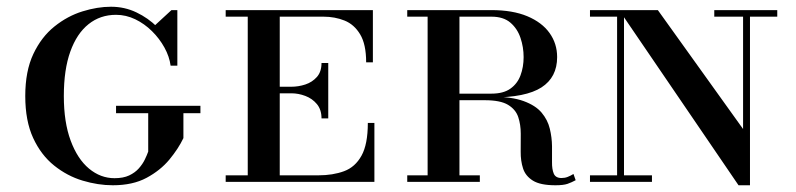

<svg xmlns="http://www.w3.org/2000/svg" viewBox="-20 -540 2362 570"><path d="M315 10Q271 10 225.2 -3.8Q179.5 -17.5 140.8 -48.5Q102 -79.5 78.5 -130.2Q55 -181 55 -255Q55 -329 79 -379.8Q103 -430.5 141.8 -461.5Q180.5 -492.5 224.8 -506.2Q269 -520 309.5 -520Q350 -520 385 -503.2Q420 -486.5 446.8 -459.8Q473.5 -433 489.2 -402.8Q505 -372.5 506.5 -345H486.5Q483 -372 468.2 -398.8Q453.5 -425.5 431.2 -447.5Q409 -469.5 381.5 -482.8Q354 -496 324.5 -496Q277.5 -496 242.8 -468.2Q208 -440.5 188.8 -387Q169.5 -333.5 169.5 -255Q169.5 -177 189.8 -122.5Q210 -68 244.2 -39.5Q278.5 -11 320 -11Q346 -11 363.5 -19.2Q381 -27.5 392.2 -40.2Q403.5 -53 410 -66.5Q416.5 -80 420 -90V-212.5H524.5V-130Q509.5 -98.5 482.8 -66.2Q456 -34 415 -12Q374 10 315 10ZM324.5 -204V-226H575V-204ZM506.5 -345Q496.5 -368 485.2 -385.2Q474 -402.5 461 -419.2Q448 -436 432 -457.5L489 -510H506.5Z M934.5 -188.5Q934.5 -214.5 920.8 -231Q907 -247.5 886.5 -255.2Q866 -263 845 -263H790V-282.5H845Q866 -282.5 886.5 -289.2Q907 -296 920.8 -311.5Q934.5 -327 934.5 -353H954.5V-188.5ZM1072 -175H1091.5V0H650V-19.5H715.5V-490.5H650V-510H1087V-355H1067Q1067 -408.5 1049.2 -438Q1031.5 -467.5 1002.8 -479Q974 -490.5 940.5 -490.5H810.5V-19.5H925Q968.5 -19.5 1001.5 -31.8Q1034.5 -44 1053.2 -77.8Q1072 -111.5 1072 -175Z M1319 -250.5V-262H1439Q1474.5 -262 1495.2 -276.8Q1516 -291.5 1525.2 -316.2Q1534.5 -341 1534.5 -370.5Q1534.5 -400 1525.2 -427.5Q1516 -455 1495.2 -472.8Q1474.5 -490.5 1439 -490.5H1189V-510H1439Q1502 -510 1545.5 -491.8Q1589 -473.5 1611.5 -442Q1634 -410.5 1634 -370.5Q1634 -310.5 1587.5 -280.5Q1541 -250.5 1439 -250.5ZM1189 0V-19.5H1404.5V0ZM1249.5 0V-510H1344V0ZM1629 10Q1584 10 1562 -3.8Q1540 -17.5 1532.8 -40Q1525.5 -62.5 1525.8 -89.5Q1526 -116.5 1526 -143.2Q1526 -170 1518.5 -192.5Q1511 -215 1488.2 -228.8Q1465.5 -242.5 1419 -242.5H1319V-253H1439Q1498.5 -253 1534.2 -240Q1570 -227 1588 -205.5Q1606 -184 1612.2 -158Q1618.5 -132 1618.8 -106.2Q1619 -80.5 1618.8 -59Q1618.5 -37.5 1624 -24.5Q1629.5 -11.5 1647 -11.5Q1657 -11.5 1665.2 -14.8Q1673.5 -18 1682.5 -23.5L1689 -5Q1677 1.5 1664.8 5.8Q1652.5 10 1629 10Z M2172.5 10 1818 -510H1933L2186 -157V-510H2206.5V10ZM1731.5 0V-19.5H1915.5V0ZM1812 0V-490.5H1731.5V-510H1832.5V0ZM2100.5 -490.5V-510H2287.5V-490.5Z"/></svg>

Font: Bodoni Moda SC 11pt
Style: Regular
Weight: 400
Version: Version 2.005